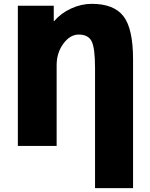

<svg xmlns="http://www.w3.org/2000/svg" viewBox="-20 -760 781 1000"><path d="M458 -740Q573 -740 623 -675.5Q673 -611 673 -450V220H475V-405Q475 -511 457 -545.5Q439 -580 390 -580Q345 -580 310 -532.5Q275 -485 275 -420V0H73V-730H260V-650H262Q297 -691 350 -715.5Q403 -740 458 -740Z"/></svg>

Font: M PLUS 1p Black
Style: Regular
Weight: 900
Version: Version 1.061